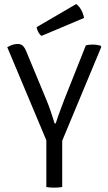

<svg xmlns="http://www.w3.org/2000/svg" viewBox="-20 -902 522 926"><path d="M203.5 -271H280V0Q272 1.5 261.8 2.2Q251.5 3 241 3Q231 3 220.8 2.2Q210.5 1.5 203.5 0ZM394 -683Q402 -685.5 411 -686.2Q420 -687 428 -687Q438 -687 447.2 -685.5Q456.5 -684 465 -682L468.5 -675.5L271 -201.5H213.5L15 -674.5Q31 -683.5 43 -686.8Q55 -690 65 -690Q81 -690 90.5 -680.8Q100 -671.5 107 -653.5L203.5 -421Q213.5 -397.5 224.8 -364.5Q236 -331.5 243.5 -306.5H248.5Q254 -323.5 262.2 -346.8Q270.5 -370 278.5 -390.8Q286.5 -411.5 290 -421.5ZM347.5 -882.5Q356.5 -876.5 364.2 -866Q372 -855.5 377.5 -842.2Q383 -829 385.5 -815.5L180.5 -729Q170.5 -736 164.2 -748.2Q158 -760.5 156.5 -771Z"/></svg>

Font: Signika
Style: Regular
Weight: 300
Designer: Anna Giedry
Foundry: Anna Giedry
Version: Version 2.000